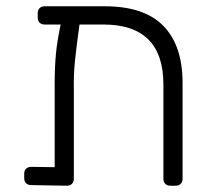

<svg xmlns="http://www.w3.org/2000/svg" viewBox="-20 -591 679 611"><path d="M561 -327V-22Q561 -12 555 -6Q549 0 539 0H522Q512 0 506 -6Q500 -12 500 -22V-322Q500 -513 309 -513H233Q223 -441 218.5 -397Q214 -353 215 -297V-22Q215 -12 209 -6Q203 0 193 0L79 -2Q69 -2 63 -8Q57 -14 57 -24V-38Q57 -48 63 -54Q69 -60 79 -60L154 -59V-292V-323Q154 -378 158 -419.5Q162 -461 173 -513H122Q112 -513 106 -519Q100 -525 100 -535V-549Q100 -559 106 -565Q112 -571 122 -571H314Q439 -571 500 -508.5Q561 -446 561 -327Z"/></svg>

Font: Rubik
Style: Regular
Weight: 300
Designer: Hubert & Fischer
Foundry: Hubert & Fischer
Version: Version 1.100